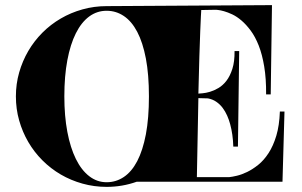

<svg xmlns="http://www.w3.org/2000/svg" viewBox="-20 -708 1180 749"><path d="M42 -332Q42 -380.4 54.7 -425Q67.4 -469.7 90.3 -509Q113.3 -548.3 145.5 -580.6Q177.7 -612.8 217 -635.7Q256.3 -658.7 301.8 -671.4Q347.2 -684.1 396 -684.1L1041 -688L1036.1 -339.8H1018.1Q1018.6 -401.4 1010.7 -448.5Q1002.9 -495.6 989.3 -530.3Q975.6 -564.9 958 -588.6Q940.4 -612.3 922.1 -627.9Q903.8 -643.6 886 -651.9Q868.2 -660.2 854.2 -664.1Q840.3 -668 831.8 -668.9Q823.2 -669.9 823.2 -669.9Q809.1 -669.9 794.2 -669.4Q779.3 -668.9 765.1 -668.9Q764.6 -663.1 763.7 -644Q762.7 -625 761.2 -587.2Q759.8 -549.3 757.8 -489.5Q755.9 -429.7 753.9 -342.8Q758.3 -343.3 770.8 -344.2Q783.2 -345.2 799.1 -349.9Q814.9 -354.5 832 -364.5Q849.1 -374.5 863.3 -392.8Q877.4 -411.1 886.5 -439.5Q895.5 -467.8 895 -508.8H913.1L908.2 -136.2H890.1Q888.7 -184.1 877.9 -223.6Q873.5 -240.2 866.2 -256.8Q858.9 -273.4 848.4 -287.4Q837.9 -301.3 823.7 -311Q809.6 -320.8 791 -324.2L753.9 -325.2L748 -17.1H875Q885.7 -18.1 904.3 -22.5Q922.9 -26.9 944.1 -37.1Q965.3 -47.4 987.3 -64.9Q1009.3 -82.5 1027.6 -110.6Q1045.9 -138.7 1057.9 -178.5Q1069.8 -218.3 1071.8 -272.9H1089.8L1082 1H513.2Q457 21 396 21Q347.2 21 301.8 8.3Q256.3 -4.4 217 -27.3Q177.7 -50.3 145.5 -82.5Q113.3 -114.7 90.3 -154.1Q67.4 -193.4 54.7 -238.3Q42 -283.2 42 -332ZM561 -332Q561 -417 549.1 -479.7Q537.1 -542.5 515.4 -583.7Q493.7 -625 463.1 -645.5Q432.6 -666 396 -666Q358.4 -666 327.9 -643.6Q297.4 -621.1 275.9 -578.1Q254.4 -535.2 242.7 -473.1Q231 -411.1 231 -332Q231 -255.4 242.7 -193.6Q254.4 -131.8 275.9 -88.1Q297.4 -44.4 327.9 -20.8Q358.4 2.9 396 2.9Q432.6 2.9 463.1 -17.6Q493.7 -38.1 515.4 -79.6Q537.1 -121.1 549.1 -184.1Q561 -247.1 561 -332Z"/></svg>

Font: Purple Purse
Style: Regular
Weight: 400
Designer: Astigmatic (AOETI)
Foundry: Astigmatic (AOETI)
Version: Version 1.000